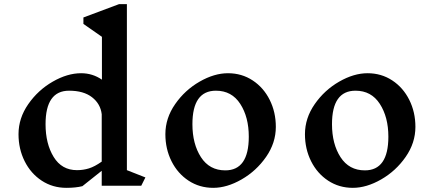

<svg xmlns="http://www.w3.org/2000/svg" viewBox="-20 -893 2087 923"><path d="M659 0H469V-72L376 2Q344 10 299 10Q233 10 180.5 -24.5Q128 -59 98.5 -118Q69 -177 69 -248Q69 -325 116 -392.5Q163 -460 233.5 -500.5Q304 -541 370 -541Q425 -541 470 -510V-716L381 -778V-809L552 -873H590V-75L679 -40ZM469 -116V-344Q463 -394 422.5 -425.5Q382 -457 312 -457Q199 -457 199 -296Q199 -202 238 -138.5Q277 -75 350 -75Q380 -75 407.5 -83.5Q435 -92 469 -116Z M1306 -283Q1306 -206 1259 -138.5Q1212 -71 1141.5 -30.5Q1071 10 1005 10Q939 10 886.5 -24.5Q834 -59 804.5 -118Q775 -177 775 -248Q775 -325 822 -392.5Q869 -460 939.5 -500.5Q1010 -541 1076 -541Q1142 -541 1194.5 -506.5Q1247 -472 1276.5 -413Q1306 -354 1306 -283ZM905 -296Q905 -201 946 -137.5Q987 -74 1063 -74Q1176 -74 1176 -236Q1176 -330 1135 -393.5Q1094 -457 1018 -457Q905 -457 905 -296Z M1977 -283Q1977 -206 1930 -138.5Q1883 -71 1812.5 -30.5Q1742 10 1676 10Q1610 10 1557.5 -24.5Q1505 -59 1475.5 -118Q1446 -177 1446 -248Q1446 -325 1493 -392.5Q1540 -460 1610.5 -500.5Q1681 -541 1747 -541Q1813 -541 1865.5 -506.5Q1918 -472 1947.5 -413Q1977 -354 1977 -283ZM1576 -296Q1576 -201 1617 -137.5Q1658 -74 1734 -74Q1847 -74 1847 -236Q1847 -330 1806 -393.5Q1765 -457 1689 -457Q1576 -457 1576 -296Z"/></svg>

Font: Inknut Antiqua
Style: Regular
Weight: 400
Designer: Claus Eggers Sørensen
Foundry: Claus Eggers Sørensen
Version: Version 1.003; ttfautohint (v1.8.2) -l 8 -r 50 -G 200 -x 14 